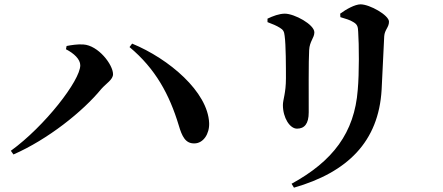

<svg xmlns="http://www.w3.org/2000/svg" viewBox="-20 -797 2040 885"><path d="M284 -570C321 -551 350 -524 350 -496C350 -426 186 -215 30 -102L42 -85C200 -154 362 -283 447 -387C470 -413 501 -430 501 -455C501 -499 433 -588 364 -592C339 -594 307 -589 287 -585ZM876 -136C917 -136 946 -180 944 -230C938 -374 759 -526 589 -596L577 -580C697 -480 761 -361 804 -219C819 -168 835 -135 876 -136Z M1335 68C1582 -3 1725 -144 1739 -383C1742 -444 1748 -572 1751 -630C1753 -660 1773 -671 1773 -697C1773 -727 1684 -777 1642 -777C1616 -777 1575 -754 1548 -734L1549 -718C1572 -711 1594 -705 1609 -695C1628 -684 1630 -673 1631 -650C1635 -593 1636 -458 1629 -383C1614 -185 1514 -54 1324 50ZM1213 -695C1235 -687 1256 -678 1270 -669C1285 -660 1290 -652 1292 -632C1298 -591 1298 -485 1298 -436C1298 -367 1284 -338 1284 -313C1284 -254 1316 -204 1349 -204C1383 -204 1403 -226 1403 -279C1403 -347 1402 -523 1405 -566C1407 -607 1429 -622 1429 -648C1429 -684 1337 -734 1293 -734C1267 -734 1238 -723 1213 -711Z"/></svg>

Font: Noto Serif CJK HK
Style: Bold
Weight: 700
Designer: Ryoko NISHIZUKA 西塚涼子 (kana & ideographs); Frank Grießhammer (Latin, Greek & Cyrillic); Wenlong ZHANG 张文龙 (bopomofo); San
Foundry: Adobe
Version: Version 2.001;hotconv 1.1.0;makeotfexe 2.6.0